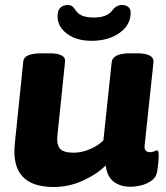

<svg xmlns="http://www.w3.org/2000/svg" viewBox="-20 -738 665 767"><path d="M194 9Q22 9 39 -162L73 -493Q76 -525 146 -525H179Q212 -525 227 -516Q242 -507 240 -493L209 -193Q206 -161 219.5 -144.5Q233 -128 274 -128Q306 -128 339 -142Q372 -156 393 -177L426 -488Q429 -525 499 -525H528Q597 -525 593 -488L558 -159Q554 -130 580 -130Q589 -130 596 -133.5Q603 -137 607 -137Q614 -137 614 -118Q614 -110 613 -94.5Q612 -79 608 -54Q605 -31 587 -17.5Q569 -4 545.5 2Q522 8 501 8Q461 8 434.5 -12Q408 -32 402 -77Q369 -43 312.5 -17Q256 9 194 9ZM345 -575Q286 -575 248 -603Q210 -631 210 -673Q210 -696 221 -707Q232 -718 250 -718Q262 -718 268.5 -713Q275 -708 282 -697Q293 -681 310.5 -674.5Q328 -668 356 -668Q381 -668 399.5 -675Q418 -682 430 -698Q445 -718 468 -718Q482 -718 492 -710.5Q502 -703 502 -687Q502 -638 457.5 -606.5Q413 -575 345 -575Z"/></svg>

Font: Asap Semi Expanded Semi Expanded ExtraBold
Style: Italic
Weight: 800
Width: 6
Italic angle: -6°
Designer: Pablo Cosgaya
Foundry: Omnibus-Type
Version: Version 3.001; ttfautohint (v1.8.4.7-5d5b)